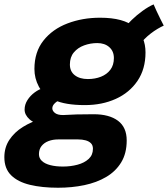

<svg xmlns="http://www.w3.org/2000/svg" viewBox="-85 -609 769 878"><path d="M303.2 -128.4Q213.1 -128.4 162.9 -151.8Q112.6 -175.2 92.5 -213.1Q72.4 -250.9 72.4 -293.6Q72.4 -371.4 113.8 -423.6Q155.1 -475.8 223.6 -501.9Q292 -528 372.8 -528Q480.9 -528 530.6 -485.1Q580.4 -442.2 580.4 -369.2Q580.4 -293.1 543.7 -239.1Q507 -185.1 444.4 -156.8Q381.8 -128.4 303.2 -128.4ZM180.5 249.5Q107.2 249.5 51.9 236.2Q-3.4 222.9 -34.2 192.4Q-65.1 161.9 -65.1 110.1Q-65.1 65 -42.1 30.3Q-19.1 -4.4 19.7 -28.5Q58.5 -52.6 106.2 -66.2Q153.9 -79.9 203.4 -82.9Q234 -84.8 265.3 -85.7Q296.6 -86.6 343.6 -86.6Q414.6 -86.6 454.5 -56.8Q494.4 -26.9 494.4 33.2Q494.4 92.2 469.3 133.4Q444.2 174.6 400.7 200.2Q357.1 225.9 300.5 237.7Q243.9 249.5 180.5 249.5ZM202.9 152.6Q237.8 152.6 269.1 144.3Q300.5 136 320.2 118Q340 100 340 71.4Q340 55 330.6 45.8Q321.1 36.5 305.9 32.6Q290.6 28.6 272.9 28.6Q252.5 28.6 227.1 28.6Q201.6 28.6 180.4 28.6Q156.5 28.6 136.6 36.2Q116.8 43.8 104.9 58.8Q93.1 73.8 93.1 96.1Q93.1 114.5 106.8 127.2Q120.5 139.9 145.2 146.2Q169.9 152.6 202.9 152.6ZM126.6 -31.1Q72.5 -43 50 -63.4Q27.5 -83.8 27.5 -107.9Q27.5 -130.8 40.4 -151.1Q53.2 -171.5 73.8 -186.6Q94.4 -201.8 116.2 -207.2L203.4 -157.1Q179.9 -150.1 167.1 -138.3Q154.2 -126.5 154.2 -113.9Q154.2 -101.8 166.4 -92.3Q178.6 -82.9 203.4 -82.9ZM316.8 -247.5Q349.6 -247.5 376.8 -258.2Q403.9 -269 419.8 -290.2Q435.8 -311.5 435.8 -343.5Q435.8 -374.8 414.8 -393.4Q393.9 -412 359.8 -412Q328.5 -412 299.7 -401.5Q270.9 -391 252.8 -369.4Q234.6 -347.9 234.6 -313.9Q234.6 -282.2 257.1 -264.9Q279.6 -247.5 316.8 -247.5ZM553.4 -401.9 483.9 -476.6Q495.1 -496.1 518 -518.4Q540.9 -540.6 567.8 -559.9Q594.6 -579.1 617.5 -588.9Q621.9 -578.5 630.2 -560.1Q638.6 -541.8 648 -523Q657.4 -504.2 663.8 -491.9Q651.1 -486.2 635.3 -476.9Q619.5 -467.5 603.9 -455.4Q588.4 -443.4 575 -429.7Q561.6 -416 553.4 -401.9Z"/></svg>

Font: Grandstander Thin
Style: Italic
Weight: 100
Italic angle: -15°
Designer: Tyler Finck
Foundry: Etcetera Type Co
Version: Version 1.200